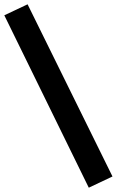

<svg xmlns="http://www.w3.org/2000/svg" viewBox="-44 -731 542 891"><path d="M478 88 368 140 -24 -660 84 -711Z"/></svg>

Font: PT Sans Caption
Style: Bold
Weight: 700
Designer: A.Korolkova, O.Umpeleva, V.Yefimov
Foundry: ParaType Ltd
Version: Version 2.003W OFL